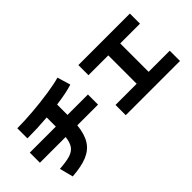

<svg xmlns="http://www.w3.org/2000/svg" viewBox="-46 -1338 1966 1966"><g transform="rotate(-45 937.5 -355.0)"><path d="M420.4 -278.3H47.9V-424.8H424.8V-557.1Q275.4 -544.9 133.8 -544.9V-691.4Q236.8 -691.4 366.7 -702.1Q496.6 -712.9 612.1 -730.7Q727.5 -748.5 791 -767.6L834 -624Q748.5 -595.7 593.8 -575.2V-424.8H889.6V-278.3H589.4Q577.6 -162.1 534.2 -92Q490.7 -22 407.2 13.4Q323.7 48.8 186.5 58.6L148.4 -88.9Q249.5 -95.7 304 -113Q358.4 -130.4 385.3 -168.5Q412.1 -206.5 420.4 -278.3Z M1013.7 -149.4H1320.3V-560.5H1033.2V-707H1779.3V-560.5H1493.2V-149.4H1798.8V-1H1013.7Z"/></g></svg>

Font: Pretendard JP Black
Style: Regular
Weight: 900
Designer: Base glyphs from Inter by Rasmus Andersson; Hangeul glyphs from Noto Sans CJK(Source Han Sans) by Jang Soo-young and Kan
Foundry: Kil Hyung-jin
Version: Version 1.309